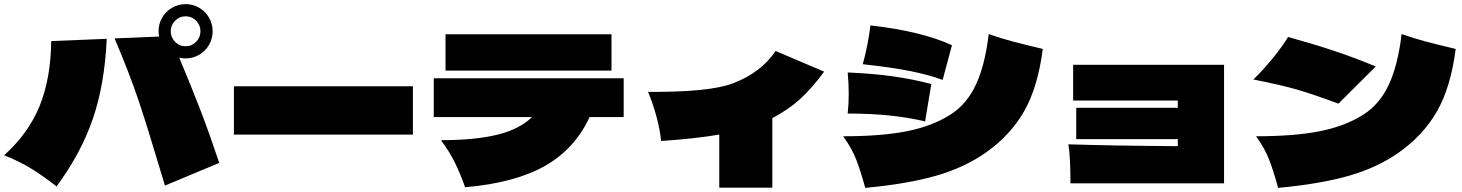

<svg xmlns="http://www.w3.org/2000/svg" viewBox="-61 -903 7081 930"><path d="M1001 -114 738 -4Q715 -81 712 -90Q653 -289 609 -419.5Q565 -550 494 -717L710 -726Q707 -738 707 -752Q707 -787 724.5 -817.5Q742 -848 772.5 -865.5Q803 -883 838 -883Q873 -883 903.5 -865.5Q934 -848 951.5 -817.5Q969 -787 969 -752Q969 -716 951.5 -685.5Q934 -655 903.5 -637.5Q873 -620 838 -620Q820 -620 807 -624Q869 -476 910.5 -368Q952 -260 1001 -114ZM766 -752Q766 -722 787 -700.5Q808 -679 838 -679Q868 -679 889 -700.5Q910 -722 910 -752Q910 -781 889 -802.5Q868 -824 838 -824Q808 -824 787 -802.5Q766 -781 766 -752ZM187 -704 456 -715Q446 -494 388.5 -327Q331 -160 213 0Q146 -52 91 -86Q36 -120 -41 -151Q77 -257 131 -390Q185 -523 187 -704Z M1939 -251H1072V-485H1939Z M2097 -737H2901V-561H2097ZM2960 -524V-336H2795Q2723 -181 2578 -99Q2433 -17 2192 4Q2170 -58 2144 -112Q2118 -166 2075 -224Q2240 -224 2348 -250.5Q2456 -277 2516 -336H2040V-524Z M3931 -556Q3870 -473 3812.5 -421.5Q3755 -370 3680 -331V6H3423V-251Q3303 -231 3141 -220Q3137 -270 3119.5 -335.5Q3102 -401 3078 -458Q3375 -456 3488 -499Q3624 -550 3696 -656Z M4505 -516Q4437 -541 4346.5 -559Q4256 -577 4118 -592Q4131 -638 4141 -690Q4151 -742 4155 -780Q4402 -752 4550 -684ZM4023 -243Q4210 -243 4332.5 -267.5Q4455 -292 4543 -348Q4623 -399 4667 -495Q4711 -591 4728 -738Q4788 -717 4846.5 -701.5Q4905 -686 4990 -666Q4966 -480 4899.5 -364Q4833 -248 4717 -166Q4613 -92 4474 -52Q4335 -12 4130 7Q4108 -74 4086.5 -129.5Q4065 -185 4023 -243ZM4420 -315Q4334 -335 4243.5 -344Q4153 -353 4045 -353Q4050 -400 4050 -450Q4050 -499 4045 -552Q4165 -547 4262 -533.5Q4359 -520 4450 -496Z M5137 -589H5868V-15H5124Q5124 -144 5114 -204Q5330 -197 5644 -195V-229H5152V-381H5644V-416H5137Z M6023 -243Q6210 -243 6332.5 -267.5Q6455 -292 6543 -348Q6623 -399 6667 -495Q6711 -591 6728 -738Q6788 -717 6846.5 -701.5Q6905 -686 6990 -666Q6966 -480 6899.5 -364Q6833 -248 6717 -166Q6613 -92 6474 -52Q6335 -12 6130 7Q6108 -74 6086.5 -129.5Q6065 -185 6023 -243ZM6422 -401Q6298 -447 6222 -469Q6146 -491 6010 -518Q6057 -563 6106 -623.5Q6155 -684 6178 -724Q6304 -689 6403 -656Q6502 -623 6603 -581Z"/></svg>

Font: Dela Gothic One
Style: Regular
Weight: 400
Designer: aratakana
Foundry: aratakana
Version: Version 1.004